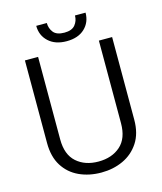

<svg xmlns="http://www.w3.org/2000/svg" viewBox="-129 -976 911 1080"><g transform="rotate(-15 326.5 -436.0)"><path d="M504.4 -710.9H581.5V-230Q581.5 -149.9 546.6 -96.7Q511.7 -43.5 454.1 -16.8Q396.5 9.8 327.1 9.8Q255.9 9.8 198.2 -16.8Q140.6 -43.5 107.2 -96.7Q73.7 -149.9 73.7 -230V-710.9H150.4V-230Q150.4 -141.6 199.7 -97.9Q249 -54.2 327.1 -54.2Q405.8 -54.2 455.1 -97.9Q504.4 -141.6 504.4 -230ZM411.1 -882.3H472.7Q472.7 -826.2 434.6 -790.3Q396.5 -754.4 329.6 -754.4Q263.2 -754.4 224.4 -790.3Q185.5 -826.2 185.5 -882.3H247.1Q247.1 -851.1 265.6 -827.6Q284.2 -804.2 329.6 -804.2Q373 -804.2 392.1 -827.6Q411.1 -851.1 411.1 -882.3Z"/></g></svg>

Font: Vazirmatn RD Light
Style: Regular
Weight: 300
Designer: Saber Rastikerdar
Foundry: Saber Rastikerdar
Version: Version 32.102